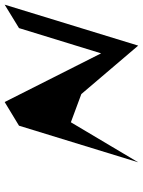

<svg xmlns="http://www.w3.org/2000/svg" viewBox="88 -904 627 844"><g transform="rotate(-90 402.0 -481.5)"><path d="M111 -188 287 -484 411 -438 624 -188 804 -775 701 -712 590 -351 376 -775 272 -712Z"/></g></svg>

Font: bitstorm
Style: extobl
Weight: 400
Version: Version 0.2